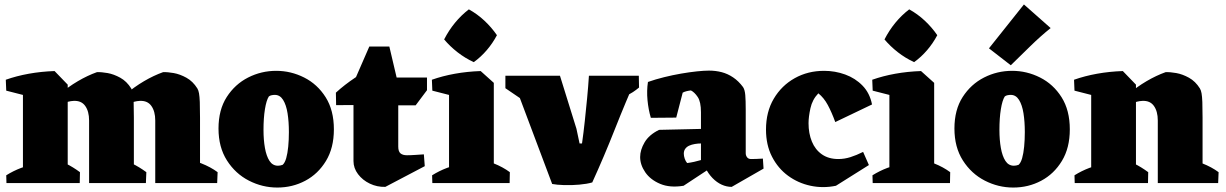

<svg xmlns="http://www.w3.org/2000/svg" viewBox="-20 -822 5502 862"><path d="M83 0V-445L225 -503L284 -442V0ZM380 0V-281Q380 -322 362.5 -346.5Q345 -371 310 -369Q287 -368 261.5 -356.5Q236 -345 211 -328.5Q186 -312 162 -294L161 -315Q201 -360 243.5 -396Q286 -432 329.5 -457.5Q373 -483 415 -498Q435 -499 463 -494Q491 -489 520 -473Q549 -457 569 -425Q574 -417 576.5 -403Q579 -389 580 -364Q581 -339 581 -294V0ZM677 0V-281Q677 -322 659.5 -346.5Q642 -371 607 -369Q584 -368 558.5 -356.5Q533 -345 508 -328.5Q483 -312 459 -294L458 -315Q498 -360 540.5 -396Q583 -432 626.5 -457.5Q670 -483 712 -498Q732 -499 760 -494Q788 -489 817 -473Q846 -457 866 -425Q871 -417 873.5 -403Q876 -389 877 -364Q878 -339 878 -294V0ZM8 -415 6 -464Q54 -481 109.5 -491Q165 -501 225 -503L220 -417L133 -383ZM9 0 8 -35Q40 -55 74.5 -68Q109 -81 140 -88L132 0ZM175 0 208 -115Q241 -105 274.5 -88.5Q308 -72 339 -49L338 0ZM472 0 505 -115Q538 -105 572 -88.5Q606 -72 637 -49L635 0ZM776 0 809 -115Q842 -105 884 -88.5Q926 -72 957 -49L955 0Z M1225 20Q1158 20 1097.5 -11Q1037 -42 999 -101.5Q961 -161 961 -245Q961 -329 998 -386.5Q1035 -444 1094 -474Q1153 -504 1220 -504Q1286 -504 1345.5 -474Q1405 -444 1442 -385.5Q1479 -327 1479 -241Q1479 -158 1443.5 -99.5Q1408 -41 1350.5 -10.5Q1293 20 1225 20ZM1228 -78Q1238 -78 1249 -82Q1259 -91 1265 -112Q1271 -133 1274 -163.5Q1277 -194 1277 -229Q1277 -276 1271 -313.5Q1265 -351 1251 -373.5Q1237 -396 1214 -396Q1207 -396 1199.5 -394.5Q1192 -393 1187 -389Q1176 -372 1169.5 -332Q1163 -292 1163 -239Q1163 -194 1169.5 -157.5Q1176 -121 1190 -99.5Q1204 -78 1228 -78Z M1710 17Q1673 18 1640.5 2.5Q1608 -13 1587.5 -40Q1567 -67 1567 -99V-450L1638 -613H1728L1768 -443V-164Q1768 -142 1778 -133.5Q1788 -125 1807 -125Q1824 -125 1845 -126.5Q1866 -128 1883 -129L1887 -76ZM1489 -350 1488 -406Q1526 -441 1575.5 -474Q1625 -507 1686 -540L1714 -426L1710 -351ZM1724 -349V-474H1897V-417L1846 -349Z M1996 0V-445L2138 -503L2197 -450V0ZM1921 0 1920 -35Q1952 -55 1986.5 -68Q2021 -81 2052 -88L2044 0ZM2089 0 2122 -115Q2155 -105 2196.5 -88.5Q2238 -72 2269 -49L2268 0ZM1921 -415 1919 -464Q1967 -481 2022.5 -491Q2078 -501 2138 -503L2133 -417L2046 -383ZM2107 -543Q2068 -561 2034 -587.5Q2000 -614 1974 -645Q1995 -686 2023 -720Q2051 -754 2085 -780Q2123 -759 2155 -729Q2187 -699 2211 -664Q2192 -628 2165.5 -597Q2139 -566 2107 -543Z M2459 4 2288 -451 2494 -482 2568 -244 2582 -178H2593Q2600 -227 2605.5 -278.5Q2611 -330 2616 -382Q2621 -434 2624 -482H2841Q2789 -365 2740.5 -242Q2692 -119 2639 -3Q2615 4 2580.5 7Q2546 10 2513 9Q2480 8 2459 4ZM2440 -296 2249 -426V-482H2493ZM2790 -392 2670 -482H2848L2849 -429Q2836 -418 2821.5 -408.5Q2807 -399 2790 -392Z M3265 17Q3242 17 3220 7Q3198 -3 3179 -22.5Q3160 -42 3146 -70L3127 -73V-318Q3127 -365 3112.5 -386.5Q3098 -408 3082 -416Q3072 -415 3062 -412.5Q3052 -410 3045 -406L3016 -294L2902 -293Q2891 -330 2887 -372.5Q2883 -415 2889 -454Q2923 -466 2961.5 -475.5Q3000 -485 3037.5 -491.5Q3075 -498 3108 -501.5Q3141 -505 3163 -505Q3193 -505 3220 -498Q3247 -491 3271.5 -474.5Q3296 -458 3316 -431Q3324 -419 3326 -395Q3328 -371 3328 -329V-134Q3328 -124 3334 -116Q3340 -108 3352 -108Q3364 -108 3375.5 -108.5Q3387 -109 3405 -110L3408 -65ZM3049 12Q2988 22 2944 3.5Q2900 -15 2877 -48.5Q2854 -82 2854 -117Q2854 -149 2874 -183Q2894 -217 2939 -239L3161 -244V-178H3129Q3114 -178 3099.5 -175.5Q3085 -173 3074 -168Q3063 -163 3056.5 -154Q3050 -145 3050 -132Q3050 -122 3054 -110Q3058 -98 3065 -90Q3081 -92 3096.5 -95.5Q3112 -99 3127.5 -103.5Q3143 -108 3155 -111L3172 -69Z M3733 12Q3675 24 3619 12Q3563 0 3518 -33Q3473 -66 3446 -118.5Q3419 -171 3419 -240Q3419 -320 3454 -379Q3489 -438 3548 -471Q3607 -504 3680 -504Q3729 -504 3774.5 -487.5Q3820 -471 3852.5 -437.5Q3885 -404 3895 -353L3730 -274Q3714 -318 3696.5 -350.5Q3679 -383 3654 -403Q3627 -375 3618.5 -336Q3610 -297 3610 -269Q3610 -223 3625 -186.5Q3640 -150 3670 -129Q3700 -108 3744 -108Q3771 -108 3798 -116.5Q3825 -125 3855 -140L3881 -81Z M3973 0V-445L4115 -503L4174 -450V0ZM3898 0 3897 -35Q3929 -55 3963.5 -68Q3998 -81 4029 -88L4021 0ZM4066 0 4099 -115Q4132 -105 4173.5 -88.5Q4215 -72 4246 -49L4245 0ZM3898 -415 3896 -464Q3944 -481 3999.5 -491Q4055 -501 4115 -503L4110 -417L4023 -383ZM4084 -543Q4045 -561 4011 -587.5Q3977 -614 3951 -645Q3972 -686 4000 -720Q4028 -754 4062 -780Q4100 -759 4132 -729Q4164 -699 4188 -664Q4169 -628 4142.5 -597Q4116 -566 4084 -543Z M4529 20Q4462 20 4401.5 -11Q4341 -42 4303 -101.5Q4265 -161 4265 -245Q4265 -329 4302 -386.5Q4339 -444 4398 -474Q4457 -504 4524 -504Q4590 -504 4649.5 -474Q4709 -444 4746 -385.5Q4783 -327 4783 -241Q4783 -158 4747.5 -99.5Q4712 -41 4654.5 -10.5Q4597 20 4529 20ZM4532 -78Q4542 -78 4553 -82Q4563 -91 4569 -112Q4575 -133 4578 -163.5Q4581 -194 4581 -229Q4581 -276 4575 -313.5Q4569 -351 4555 -373.5Q4541 -396 4518 -396Q4511 -396 4503.5 -394.5Q4496 -393 4491 -389Q4480 -372 4473.5 -332Q4467 -292 4467 -239Q4467 -194 4473.5 -157.5Q4480 -121 4494 -99.5Q4508 -78 4532 -78ZM4518 -529 4420 -605 4577 -802 4697 -696Q4652 -660 4606 -615Q4560 -570 4518 -529Z M4879 0V-445L5021 -503L5080 -442V0ZM5178 0V-281Q5178 -322 5160.5 -346.5Q5143 -371 5108 -369Q5085 -368 5059.5 -356.5Q5034 -345 5009 -328.5Q4984 -312 4960 -294L4959 -315Q4999 -360 5041.5 -396Q5084 -432 5127.5 -457.5Q5171 -483 5213 -498Q5233 -499 5261 -494Q5289 -489 5318 -473Q5347 -457 5367 -425Q5372 -417 5374.5 -403Q5377 -389 5378 -364Q5379 -339 5379 -294V0ZM4804 -415 4802 -464Q4850 -481 4905.5 -491Q4961 -501 5021 -503L5016 -417L4929 -383ZM4805 0 4804 -35Q4836 -55 4870.5 -68Q4905 -81 4936 -88L4928 0ZM4971 0 5004 -115Q5037 -105 5070.5 -88.5Q5104 -72 5135 -49L5134 0ZM5270 0 5303 -115Q5336 -105 5378 -88.5Q5420 -72 5451 -49L5449 0Z"/></svg>

Font: Eczar ExtraBold
Style: Regular
Weight: 800
Designer: Vaibhav Singh
Foundry: Rosetta Type Foundry
Version: Version 2.000